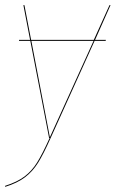

<svg xmlns="http://www.w3.org/2000/svg" viewBox="-36 -537 450 747"><path d="M376 -382 375 -378H332L161 0Q133 63 112 96.5Q91 130 61.5 152.5Q32 175 -16 190V186Q31 171 59.5 149.5Q88 128 108.5 95Q129 62 157 0H155L82 -378H38V-382H81L55 -517H59L85 -382H329L390 -517H394L334 -382ZM328 -378H86L158 -3Z"/></svg>

Font: Fira Sans Condensed Four
Style: Italic
Weight: 100
Width: 3
Italic angle: -8°
Designer: bBox Type GmbH & Carrois Corporate GbR & Edenspiekermann AG
Foundry: bBox Type GmbH & Carrois Corporate GbR & Edenspiekermann AG
Version: Version 4.301